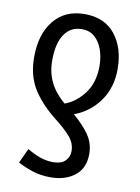

<svg xmlns="http://www.w3.org/2000/svg" viewBox="-86 -606 649 888"><g transform="rotate(10 238.0 -161.5)"><path d="M214 224Q166 224 127.5 211Q89 198 59 182L91 113Q122 132 152 142.5Q182 153 214 153Q251 153 270 134.5Q289 116 289 88Q289 51 262 20Q235 -11 183 -51Q114 -107 78.5 -167Q43 -227 43 -311Q43 -418 95 -482.5Q147 -547 240 -547Q333 -547 383 -484.5Q433 -422 433 -322Q433 -235 388 -172Q343 -109 270 -82Q317 -42 344.5 -2.5Q372 37 372 87Q372 154 327.5 189Q283 224 214 224ZM219 -123Q273 -143 310.5 -194Q348 -245 348 -321Q348 -363 335.5 -398.5Q323 -434 299 -455Q275 -476 239 -476Q186 -476 157 -433Q128 -390 128 -310Q128 -253 150.5 -207.5Q173 -162 219 -123Z"/></g></svg>

Font: Avrile Sans Condensed
Style: Regular
Weight: 400
Width: 3
Designer: Monotype Design Team
Foundry: Monotype Imaging Inc.
Version: Version 2.001;September 10, 2019;FontCreator 11.5.0.2425 64-